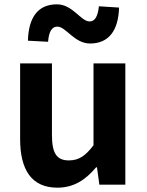

<svg xmlns="http://www.w3.org/2000/svg" viewBox="-20 -853 677 887"><path d="M245 14C322 14 376 -23 424 -80H428L439 0H559V-560H412V-182C374 -132 344 -112 298 -112C244 -112 220 -142 220 -229V-560H73V-210C73 -70 125 14 245 14ZM396 -652C481 -652 527 -710 530 -818L437 -824C432 -778 419 -754 394 -754C353 -754 316 -833 243 -833C157 -833 112 -775 109 -665L202 -660C206 -708 220 -730 245 -730C285 -730 323 -652 396 -652Z"/></svg>

Font: Noto Sans T Chinese Bold
Style: Bold
Weight: 700
Designer: Ryoko NISHIZUKA (kana & ideographs); Paul D. Hunt (Latin, Greek & Cyrillic); Wenlong ZHANG (bopomofo); Sandoll Communica
Foundry: Adobe Systems Incorporated
Version: Version 1.000;PS 1;hotconv 1.0.78;makeotf.lib2.5.61930